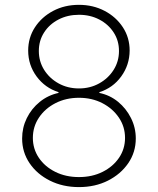

<svg xmlns="http://www.w3.org/2000/svg" viewBox="-20 -757 647 787"><path d="M303.6 9.9Q237.6 9.9 184.7 -16.5Q131.7 -43 101.2 -88.1Q70.7 -133.2 70.7 -189.3Q70.7 -233.7 89.8 -272.7Q109 -311.8 142.9 -339.3Q176.8 -366.8 219.8 -376.1V-379.3Q164.8 -396.7 130.1 -443.5Q95.5 -490.4 95.5 -549.7Q95.5 -602.6 123.2 -645.1Q150.9 -687.5 198 -712.4Q245 -737.2 303.6 -737.2Q361.5 -737.2 408.6 -712.5Q455.6 -687.9 483.5 -645.4Q511.4 -603 511.4 -549.7Q511 -490.8 476.9 -443.7Q442.8 -396.7 387.4 -379.3V-376.1Q430.4 -367.2 464 -339.7Q497.5 -312.1 517 -272.9Q536.6 -233.7 536.6 -189.3Q536.6 -133.2 505.7 -88.1Q474.8 -43 422.2 -16.5Q369.7 9.9 303.6 9.9ZM303.6 -31.2Q358 -31.2 400.6 -52.6Q443.2 -73.9 467.9 -110.3Q492.5 -146.7 492.5 -191.8Q492.5 -237.6 467.3 -274.9Q442.1 -312.1 399.5 -334.2Q356.9 -356.2 303.6 -356.2Q250.4 -356.2 207.4 -334.2Q164.4 -312.1 139.6 -274.9Q114.7 -237.6 114.7 -191.8Q114.7 -146.7 139.2 -110.3Q163.7 -73.9 206.5 -52.6Q249.3 -31.2 303.6 -31.2ZM303.6 -394.5Q349.4 -394.5 386.5 -415.1Q423.7 -435.7 445.7 -470.5Q467.7 -505.3 467.7 -547.9Q467.7 -590.6 445.8 -624.1Q424 -657.7 386.9 -677Q349.8 -696.4 303.6 -696.4Q257.1 -696.4 219.8 -677Q182.5 -657.7 160.9 -624.1Q139.2 -590.6 139.2 -547.9Q139.2 -505.3 161 -470.5Q182.9 -435.7 220.2 -415.1Q257.5 -394.5 303.6 -394.5Z"/></svg>

Font: Inter Extra Light BETA
Style: Regular
Weight: 200
Designer: Rasmus Andersson
Foundry: rsms
Version: Version 3.011;git-f93a4a705